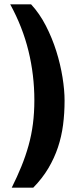

<svg xmlns="http://www.w3.org/2000/svg" viewBox="-20 -699 363 883"><path d="M34 164Q59 114 78.5 66Q98 18 111.5 -30.5Q125 -79 131.5 -130Q138 -181 138 -238Q138 -354 111 -464.5Q84 -575 27 -679H123Q162 -637 191 -580.5Q220 -524 239 -463.5Q258 -403 267.5 -343.5Q277 -284 277 -236Q277 -178 270 -124.5Q263 -71 246.5 -21.5Q230 28 202.5 74.5Q175 121 133 164H34Z"/></svg>

Font: BM HANNA
Style: Regular
Weight: 400
Designer: BONGJIN KIM, JAEHYUN KEUM, MINJUNG KIM, JUHEE TAE
Foundry: WOOWA BROTHERS Corporation.
Version: Version 1.000